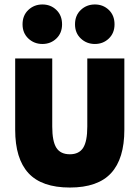

<svg xmlns="http://www.w3.org/2000/svg" viewBox="-20 -806 625 860"><path d="M293 34Q167 34 107.5 -30.5Q48 -95 48 -225V-544H214V-239Q214 -173 232.5 -144Q251 -115 293 -115Q334 -115 352.5 -144Q371 -173 371 -239V-544H537V-225Q537 -95 477.5 -30.5Q418 34 293 34ZM258 -697Q258 -658 232.5 -633.5Q207 -609 170 -609Q133 -609 107 -633.5Q81 -658 81 -697Q81 -737 107 -761.5Q133 -786 170 -786Q207 -786 232.5 -761.5Q258 -737 258 -697ZM493 -697Q493 -658 467.5 -633.5Q442 -609 405 -609Q368 -609 342 -633.5Q316 -658 316 -697Q316 -737 342 -761.5Q368 -786 405 -786Q442 -786 467.5 -761.5Q493 -737 493 -697Z"/></svg>

Font: Repo
Style: ExtraBold
Weight: 800
Designer: Stefan Peev
Foundry: Context Ltd
Version: Version 001.000